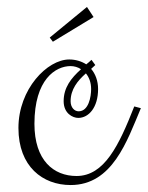

<svg xmlns="http://www.w3.org/2000/svg" viewBox="-20 -545 425 552"><path d="M163 -254C163 -219 189 -206 205 -206C235 -206 262 -236 262 -289C262 -313 254 -333 242 -347C246 -351 250 -354 254 -358L243 -373C238 -368 233 -364 228 -360C214 -369 197 -374 179 -374C116 -374 33 -289 33 -177C33 -66 103 -13 183 -13C303 -13 345 -139 385 -234L366 -239C322 -127 280 -39 200 -39C134 -39 79 -84 79 -189C79 -317 140 -355 183 -355C193 -355 204 -352 213 -346C184 -320 163 -293 163 -254ZM242 -289C242 -267 235 -225 206 -225C194 -225 183 -236 183 -254C183 -288 203 -313 227 -334C236 -323 242 -308 242 -289ZM230 -525 123 -437 132 -425 249 -496Z"/></svg>

Font: Clicker Script
Style: Regular
Weight: 400
Designer: Astigmatic (AOETI)
Foundry: Astigmatic (AOETI)
Version: Version 1.000